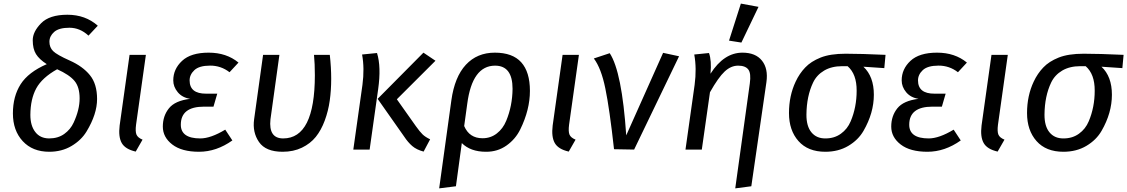

<svg xmlns="http://www.w3.org/2000/svg" viewBox="-20 -832 6270 1068"><path d="M148.9 -192.9Q148.9 -132.8 176.3 -97.7Q203.1 -62.5 252.9 -62Q302.7 -62 337.4 -86.9Q372.1 -111.8 389.6 -149.9Q422.9 -221.7 422.9 -284.7Q422.9 -347.7 394.5 -381.8Q366.2 -416 297.9 -446.8Q213.9 -399.9 181.6 -340.3Q149.4 -280.8 148.9 -192.9ZM523.9 -689 472.2 -633.8Q424.8 -677.7 366.2 -677.7Q307.6 -677.7 281.2 -654.3Q254.9 -630.9 254.9 -599.6Q254.9 -568.4 275.4 -547.9Q295.9 -527.3 368.2 -495.1Q440.4 -462.9 480 -414.1Q520 -365.2 520 -281.2Q520 -197.3 461.4 -100.6Q432.1 -52.2 377.9 -20Q323.7 12.2 253.9 12.2Q161.1 12.2 106.4 -46.9Q51.8 -106 51.8 -201.2Q51.8 -295.9 94.7 -363.3Q137.7 -430.7 240.2 -475.1Q198.2 -502 180.2 -531.2Q162.1 -560.5 162.1 -608.4Q162.1 -655.3 208.5 -702.6Q254.9 -750 355 -750Q455.1 -750 523.9 -689Z M791.5 -526.9 736.8 -138.2Q731.9 -100.1 739.3 -83Q746.6 -65.9 772.9 -55.2L734.9 11.2Q676.8 -2 657.2 -36.4Q637.7 -70.8 645.5 -133.8L700.7 -526.9Z M985.8 -138.2Q985.8 -62 1094.2 -62Q1151.9 -62 1232.9 -110.8L1272.5 -50.8Q1183.6 12.2 1087.2 12.2Q990.7 12.2 938.2 -28.3Q885.7 -68.8 885.7 -127.9Q885.7 -187 919.7 -229.5Q953.6 -272 1037.6 -282.2Q993.7 -289.1 968.8 -319.1Q943.8 -349.1 943.8 -384.8Q943.8 -447.8 992.7 -493.4Q1041.5 -539.1 1140.6 -539.1Q1239.7 -539.1 1306.6 -483.9L1256.8 -430.2Q1209 -467.3 1148.4 -467Q1087.9 -466.8 1061.3 -441.9Q1034.7 -417 1034.7 -384.8Q1034.7 -310.5 1126.5 -311H1188.5L1167.5 -238.8H1114.7Q985.8 -238.8 985.8 -138.2Z M1552.2 12.2Q1458 12.2 1420.7 -42Q1383.3 -96.2 1393.6 -168.9L1443.4 -526.9H1534.2L1484.4 -168Q1473.1 -62 1555.2 -62Q1731 -62 1731.4 -413.1Q1731.4 -478 1726.6 -526.9H1814.5Q1822.3 -457 1822.3 -393.6Q1822.3 -330.1 1814.2 -272.5Q1806.2 -214.8 1786.4 -161.4Q1766.6 -107.9 1736.6 -70.6Q1706.5 -33.2 1659.4 -10.5Q1612.3 12.2 1552.2 12.2Z M1994.1 -528.8 2077.1 -537.1Q2101.1 -460 2083.5 -335.9L2036.1 0H1945.3L1996.1 -359.9Q2008.3 -451.7 1994.1 -528.8ZM2402.3 -494.1 2187.5 -279.8 2293.5 -129.9Q2315.4 -99.1 2330.6 -84.5Q2345.7 -69.8 2372.6 -57.1L2336.4 11.2Q2297.4 1 2273.4 -19.5Q2249.5 -40 2228.5 -71.8L2080.6 -282.2L2335.4 -539.1Z M2733.9 -466.8Q2606.9 -466.8 2579.1 -254.9L2562 -130.9Q2590.8 -63 2664.1 -63Q2709.5 -63 2743.7 -89.8Q2777.8 -116.2 2795.9 -160.2Q2830.1 -242.7 2831.1 -337.9Q2831.1 -466.8 2733.9 -466.8ZM2874 -112.3Q2847.2 -57.6 2797.4 -22.5Q2747.6 12.7 2683.1 12.2Q2597.2 12.2 2548.8 -36.1L2516.1 204.1L2422.9 215.8L2490.7 -273.9Q2508.8 -404.3 2571.3 -471.7Q2633.8 -539.1 2732.4 -539.1Q2831.1 -539.1 2879.4 -485.4Q2927.7 -431.6 2927.7 -326.7Q2927.7 -221.7 2874 -112.3Z M3200.2 -526.9 3145.5 -138.2Q3140.6 -100.1 3147.9 -83Q3155.3 -65.9 3181.6 -55.2L3143.6 11.2Q3085.4 -2 3065.9 -36.4Q3046.4 -70.8 3054.2 -133.8L3109.4 -526.9Z M3283.2 -506.8 3371.6 -536.1Q3439.5 -433.1 3463.4 -79.1L3668.5 -538.1L3757.3 -519L3507.3 0L3395.5 -2Q3370.6 -227.1 3347.2 -339.8Q3324.2 -452.6 3283.2 -506.8Z M4109.9 -539.1Q4183.1 -539.1 4218.5 -494.6Q4253.9 -450.2 4243.2 -375L4159.2 204.1L4069.8 215.8L4150.9 -368.2Q4158.7 -424.3 4142.3 -445.6Q4126 -466.8 4085.9 -466.8Q4045.9 -466.8 4011 -434.3Q3976.1 -401.9 3929.2 -318.8L3883.8 0H3793L3843.8 -359.9Q3856 -451.7 3841.8 -528.8L3923.8 -537.1Q3939 -495.1 3932.1 -421.9Q4006.8 -539.1 4109.9 -539.1ZM4199.2 -793.9 4104 -595.2 4035.2 -606 4101.1 -812Z M4665 -463.9Q4606 -463.9 4564.5 -439.5Q4522.9 -415 4502.9 -373Q4466.8 -297.4 4465.8 -194.8Q4465.3 -129.9 4493.7 -95.7Q4522 -61.5 4571.8 -62Q4621.6 -62 4657.7 -88.4Q4693.8 -114.3 4711.9 -157.2Q4745.1 -235.4 4745.1 -327.6Q4745.6 -419.9 4694.8 -463.9ZM4905.8 -526.9 4898.9 -453.1 4782.7 -460.9Q4840.8 -406.7 4840.8 -305.2Q4840.8 -203.6 4783.2 -104Q4753.9 -53.2 4698.7 -20.5Q4643.6 12.2 4570.8 12.2Q4474.1 12.2 4421.4 -47.4Q4368.7 -106.9 4368.7 -203.1Q4368.7 -299.3 4405.8 -377.9Q4426.8 -422.9 4459 -456.5Q4490.7 -490.2 4544.4 -511.7Q4598.1 -533.2 4684.1 -533.2Q4770 -533.2 4905.8 -526.9Z M5037.6 -138.2Q5037.6 -62 5146 -62Q5203.6 -62 5284.7 -110.8L5324.2 -50.8Q5235.4 12.2 5138.9 12.2Q5042.5 12.2 4990 -28.3Q4937.5 -68.8 4937.5 -127.9Q4937.5 -187 4971.4 -229.5Q5005.4 -272 5089.4 -282.2Q5045.4 -289.1 5020.5 -319.1Q4995.6 -349.1 4995.6 -384.8Q4995.6 -447.8 5044.4 -493.4Q5093.3 -539.1 5192.4 -539.1Q5291.5 -539.1 5358.4 -483.9L5308.6 -430.2Q5260.7 -467.3 5200.2 -467Q5139.6 -466.8 5113 -441.9Q5086.4 -417 5086.4 -384.8Q5086.4 -310.5 5178.2 -311H5240.2L5219.2 -238.8H5166.5Q5037.6 -238.8 5037.6 -138.2Z M5585.9 -526.9 5531.2 -138.2Q5526.4 -100.1 5533.7 -83Q5541 -65.9 5567.4 -55.2L5529.3 11.2Q5471.2 -2 5451.7 -36.4Q5432.1 -70.8 5439.9 -133.8L5495.1 -526.9Z M5989.3 -463.9Q5930.2 -463.9 5888.7 -439.5Q5847.2 -415 5827.1 -373Q5791 -297.4 5790 -194.8Q5789.6 -129.9 5817.9 -95.7Q5846.2 -61.5 5896 -62Q5945.8 -62 5981.9 -88.4Q6018.1 -114.3 6036.1 -157.2Q6069.3 -235.4 6069.3 -327.6Q6069.8 -419.9 6019 -463.9ZM6230 -526.9 6223.1 -453.1 6106.9 -460.9Q6165 -406.7 6165 -305.2Q6165 -203.6 6107.4 -104Q6078.1 -53.2 6022.9 -20.5Q5967.8 12.2 5895 12.2Q5798.3 12.2 5745.6 -47.4Q5692.9 -106.9 5692.9 -203.1Q5692.9 -299.3 5730 -377.9Q5751 -422.9 5783.2 -456.5Q5814.9 -490.2 5868.7 -511.7Q5922.4 -533.2 6008.3 -533.2Q6094.2 -533.2 6230 -526.9Z"/></svg>

Font: FiraSans-Italic
Style: Italic
Weight: 400
Italic angle: -8°
Designer: Carrois Corporate & Edenspiekermann AG
Foundry: Carrois Corporate GbR & Edenspiekermann AG
Version: Version 3.106;PS 003.106;hotconv 1.0.70;makeotf.lib2.5.58329